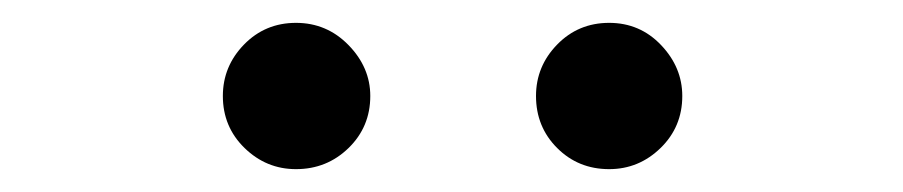

<svg xmlns="http://www.w3.org/2000/svg" viewBox="-20 -697 790 168"><path d="M239 -549Q213 -549 194 -567.5Q175 -586 175 -613Q175 -639 193.5 -658Q212 -677 239 -677Q266 -677 285 -657.5Q304 -638 304 -613Q304 -586 285 -567.5Q266 -549 239 -549ZM513 -549Q486 -549 467.5 -567.5Q449 -586 449 -613Q449 -639 467.5 -658Q486 -677 513 -677Q540 -677 558.5 -657.5Q577 -638 577 -613Q577 -586 558 -567.5Q539 -549 513 -549Z"/></svg>

Font: Inconsolata ExtraExpanded SemiBold
Style: Regular
Weight: 600
Width: 8
Monospace: yes
Designer: Raph Levien, Cyreal, Brenton Simpson
Foundry: Raph Levien, Cyreal, Google
Version: Version 3.001; ttfautohint (v1.8.2.53-6de2)